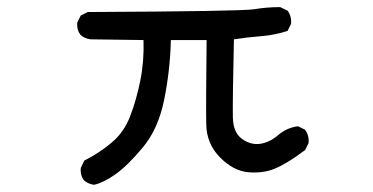

<svg xmlns="http://www.w3.org/2000/svg" viewBox="-20 -470 1040 535"><path d="M242.2 44.9Q226.6 43 214.8 33.2Q203.1 19.5 205.1 -2L214.8 -22.5Q253.9 -42 289.6 -71.3Q325.2 -100.6 342.8 -146.5Q360.4 -192.4 371.1 -246.1Q381.8 -299.8 379.9 -358.4L232.4 -360.4Q216.8 -362.3 205.1 -372.1Q193.4 -385.7 195.3 -407.2L205.1 -426.8L224.6 -436.5Q653.3 -438.5 688.5 -444.3Q723.6 -450.2 760.7 -450.2L781.2 -440.4Q793 -424.8 791 -403.3L781.2 -383.8Q745.1 -372.1 707 -369.1Q668.9 -366.2 631.8 -360.4Q627.9 -183.6 628.9 -142.1Q629.9 -100.6 654.3 -83Q678.7 -65.4 705.1 -69.3Q731.4 -73.2 755.4 -93.8Q779.3 -114.3 810.5 -118.2L830.1 -108.4Q841.8 -92.8 839.8 -71.3L830.1 -51.8Q779.3 -13.7 745.6 0Q711.9 13.7 670.9 9.8Q629.9 5.9 592.8 -31.7Q555.7 -69.3 554.7 -123.5Q553.7 -177.7 555.7 -358.4H456.1Q454.1 -274.4 437.5 -192.4Q420.9 -110.4 377.9 -59.1Q335 -7.8 301.8 15.6Q268.6 39.1 242.2 44.9Z"/></svg>

Font: NaikaiFont
Style: Regular-Lite
Weight: 400
Version: Version 1.67